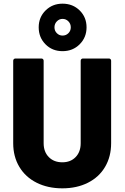

<svg xmlns="http://www.w3.org/2000/svg" viewBox="-20 -1019 682 1047"><path d="M52 -238V-688Q52 -693 55.5 -696.5Q59 -700 64 -700H206Q211 -700 214.5 -696.5Q218 -693 218 -688V-238Q218 -191 246 -162.5Q274 -134 320 -134Q365 -134 392.5 -162.5Q420 -191 420 -238V-688Q420 -693 423.5 -696.5Q427 -700 432 -700H574Q579 -700 582.5 -696.5Q586 -693 586 -688V-238Q586 -165 553 -109Q520 -53 459.5 -22.5Q399 8 320 8Q241 8 180 -22.5Q119 -53 85.5 -109Q52 -165 52 -238ZM191 -870Q191 -925 228.5 -962Q266 -999 321 -999Q377 -999 414.5 -962Q452 -925 452 -870Q452 -815 414.5 -777.5Q377 -740 321 -740Q265 -740 228 -777.5Q191 -815 191 -870ZM366 -870Q366 -889 353 -902.5Q340 -916 321 -916Q303 -916 290 -902.5Q277 -889 277 -870Q277 -851 290 -838Q303 -825 321 -825Q340 -825 353 -838Q366 -851 366 -870Z"/></svg>

Font: BARLOWEXTRABOLD
Style: Regular
Weight: 800
Designer: Jeremy Tribby
Foundry: Tribby Type
Version: Version 1.422